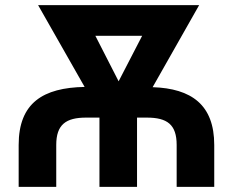

<svg xmlns="http://www.w3.org/2000/svg" viewBox="-20 -731 911 751"><path d="M53 -164V0H200V-164C200 -244 238 -271 317 -271H369V0H516V-271H554C634 -271 671 -244 671 -164V0H818V-164C818 -321 729 -385 577 -390L759 -711H129L311 -391C149 -388 53 -329 53 -164ZM444 -413 353 -591H536Z"/></svg>

Font: Asimov
Style: Regular
Weight: 500
Designer: Google
Version: Version 2.000980; 2014